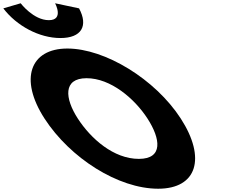

<svg xmlns="http://www.w3.org/2000/svg" viewBox="-474 -1136 1455 1171"><path d="M-137.9 -1116C-137.9 -1116 -82.1 -1013 -176.1 -1013C-270.1 -1013 -347.9 -1116 -347.9 -1116L-453.8 -1085C-372.5 -978 -234.5 -904 -105.5 -904C23.5 -904 65.5 -978 8.2 -1085ZM-202.5 -413C-46.4 -172 246.7 15 490.7 15C727.7 15 784.6 -172 628.5 -413C472.4 -654 165.9 -840 -63.1 -840C-290.1 -840 -358.6 -654 -202.5 -413ZM0.5 -413C-79.2 -536 -90.8 -659 54.2 -659C200.2 -659 345.8 -536 425.5 -413C505.2 -290 522.8 -167 372.8 -167C218.8 -167 80.2 -290 0.5 -413Z"/></svg>

Font: Hussar
Style: BdOpOblSeven
Weight: 700
Foundry: Cannot Into Space Fonts
Version: Version 2.00